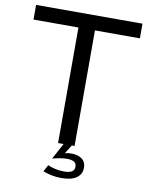

<svg xmlns="http://www.w3.org/2000/svg" viewBox="-96 -780 805 1031"><g transform="rotate(10 306.5 -264.0)"><path d="M230 126Q243 133 267.5 139Q292 145 318 145Q345 145 360 137Q375 129 375 110Q375 90 361 82.5Q347 75 324 75Q303 75 280 79.5Q257 84 244 88L291 0H261V-630H16V-710H596V-630H351V0H336L306 48Q314 45 324 44Q334 43 342 43Q377 43 399 59Q421 75 421 107Q421 142 393 162Q365 182 311 182Q281 182 255.5 176.5Q230 171 210 163Z"/></g></svg>

Font: Raleway Medium Alt1
Style: Regular
Weight: 500
Designer: Matt McInerney, Pablo Impallari, Rodrigo Fuenzalida
Foundry: Matt McInerney, Pablo Impallari, Rodrigo Fuenzalida
Version: Version 3.000g; ttfautohint (v1.5) -l 8 -r 28 -G 28 -x 14 -D